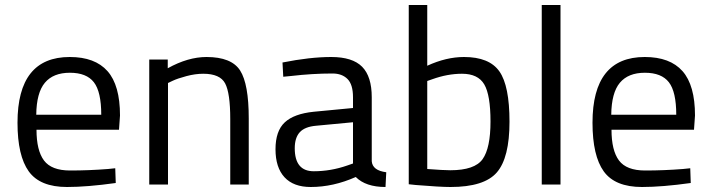

<svg xmlns="http://www.w3.org/2000/svg" viewBox="-20 -738 2845 768"><path d="M412 -62 441 -65 443 -6Q329 10 248 10Q140 10 95 -52.5Q50 -115 50 -247Q50 -510 259 -510Q360 -510 410 -453.5Q460 -397 460 -276L456 -219H126Q126 -136 156 -96Q186 -56 260.5 -56Q335 -56 412 -62ZM385 -279Q385 -371 355.5 -409Q326 -447 259.5 -447Q193 -447 159.5 -407Q126 -367 125 -279Z M652 0H577V-500H651V-465Q732 -510 806 -510Q906 -510 940.5 -456Q975 -402 975 -264V0H901V-262Q901 -366 880.5 -404.5Q860 -443 793 -443Q761 -443 725.5 -433.5Q690 -424 671 -415L652 -406Z M1467 -349V-93Q1470 -56 1525 -49L1522 10Q1443 10 1403 -30Q1313 10 1223 10Q1154 10 1118 -29Q1082 -68 1082 -141Q1082 -214 1119 -248.5Q1156 -283 1235 -291L1392 -306V-349Q1392 -400 1370 -422Q1348 -444 1310 -444Q1230 -444 1144 -434L1113 -431L1110 -488Q1220 -510 1305 -510Q1390 -510 1428.5 -471Q1467 -432 1467 -349ZM1159 -145Q1159 -53 1235 -53Q1303 -53 1369 -76L1392 -84V-249L1244 -235Q1199 -231 1179 -209Q1159 -187 1159 -145Z M1836 -510Q1937 -510 1977.5 -452.5Q2018 -395 2018 -251Q2018 -107 1967.5 -48.5Q1917 10 1782 10Q1740 10 1643 2L1615 -1V-718H1689V-475Q1765 -510 1836 -510ZM1781 -57Q1879 -57 1910.5 -101.5Q1942 -146 1942 -252Q1942 -358 1917 -400.5Q1892 -443 1828 -443Q1770 -443 1709 -421L1689 -414V-62Q1754 -57 1781 -57Z M2147 0V-718H2222V0Z M2712 -62 2741 -65 2743 -6Q2629 10 2548 10Q2440 10 2395 -52.5Q2350 -115 2350 -247Q2350 -510 2559 -510Q2660 -510 2710 -453.5Q2760 -397 2760 -276L2756 -219H2426Q2426 -136 2456 -96Q2486 -56 2560.5 -56Q2635 -56 2712 -62ZM2685 -279Q2685 -371 2655.5 -409Q2626 -447 2559.5 -447Q2493 -447 2459.5 -407Q2426 -367 2425 -279Z"/></svg>

Font: Titillium Web
Style: Regular
Weight: 400
Version: Version 1.001;PS 57.000;hotconv 1.0.70;makeotf.lib2.5.55311